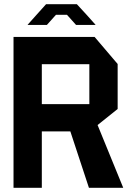

<svg xmlns="http://www.w3.org/2000/svg" viewBox="-20 -889 627 909"><path d="M44 0V-714H428L537 -586V-373L442 -297L563 -1V0H401L313 -267H178V0ZM178 -585V-396H403V-585ZM153 -819 198 -869H344L390 -819L432 -772V-771H340L297 -819H245L202 -771H111V-772Z"/></svg>

Font: Foldit Thin SemiBold
Style: Regular
Weight: 600
Version: Version 1.003